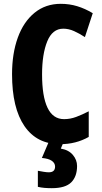

<svg xmlns="http://www.w3.org/2000/svg" viewBox="-20 -744 531 1004"><path d="M311 -594Q254 -594 227 -527.5Q200 -461 200 -355Q200 -240 228.5 -180.5Q257 -121 315 -121Q347 -121 378 -132.5Q409 -144 444 -162V-28Q377 10 294 10Q173 10 108 -84.5Q43 -179 43 -356Q43 -464 73 -547Q103 -630 160.5 -677Q218 -724 298 -724Q343 -724 384 -711.5Q425 -699 465 -675L424 -550Q395 -569 367 -581.5Q339 -594 311 -594ZM383 124Q383 179 352.5 209.5Q322 240 251 240Q230 240 212.5 238.5Q195 237 178 233V149Q193 152 209 154.5Q225 157 235 157Q268 157 268 127Q268 109 251 97Q234 85 199 82L234 0H312L298 33Q339 40 361 66Q383 92 383 124Z"/></svg>

Font: Noto Sans Sinhala ExtraCondensed ExtraBold
Style: Regular
Weight: 800
Width: 2
Designer: Jelle Bosma - Monotype Design Team
Foundry: Monotype Imaging Inc.
Version: Version 2.006; ttfautohint (v1.8.4.7-5d5b)